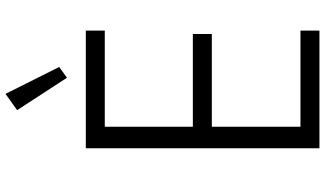

<svg xmlns="http://www.w3.org/2000/svg" viewBox="-255 -893 1148 678"><g transform="rotate(-90 319.0 -554.0)"><path d="M134.5 0V-825H550V-758H210.5V-447H538V-380H210.5V-67H550V0ZM383.5 -891.5 269 -1067.5 326.5 -1108.5 421.5 -919Z"/></g></svg>

Font: Spartan Thin
Style: Regular
Weight: 400
Version: Version 1.004